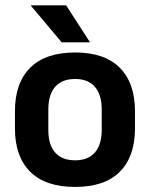

<svg xmlns="http://www.w3.org/2000/svg" viewBox="-20 -706 577 739"><path d="M269 13.5Q155 13.5 96.2 -45Q37.5 -103.5 37.5 -211.5V-278Q37.5 -386.5 96.2 -445.2Q155 -504 269 -504Q382.5 -504 441 -445.2Q499.5 -386.5 499.5 -278V-211.5Q499.5 -103.5 441.2 -45Q383 13.5 269 13.5ZM269 -89Q319 -89 345.2 -119Q371.5 -149 371.5 -205V-284.5Q371.5 -341.5 345.2 -371.8Q319 -402 269 -402Q218.5 -402 192.2 -371.8Q166 -341.5 166 -284.5V-205Q166 -149 192.2 -119Q218.5 -89 269 -89ZM234.5 -685.5 325.5 -544.5V-543H217.5L99 -684V-685.5Z"/></svg>

Font: Anek Gurmukhi SemiBold
Style: Regular
Weight: 600
Designer: Sarang Kulkarni (Gurmukhi), Yesha Goshar (Latin)
Foundry: Ek Type
Version: Version 1.003